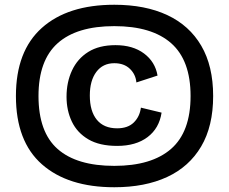

<svg xmlns="http://www.w3.org/2000/svg" viewBox="-20 -700 963 808"><path d="M461 88Q266 88 156.5 -8.5Q47 -105 47 -296Q47 -485 156 -582.5Q265 -680 461 -680Q591 -680 684 -636.5Q777 -593 827 -507.5Q877 -422 877 -296Q877 -169 826.5 -83.5Q776 2 683 45Q590 88 461 88ZM461 -2Q618 -2 700 -73.5Q782 -145 782 -296Q782 -446 700.5 -518Q619 -590 461 -590Q303 -590 222.5 -518Q142 -446 142 -296Q142 -144 222.5 -73Q303 -2 461 -2ZM473 -86Q399 -86 352 -113.5Q305 -141 282.5 -188Q260 -235 260 -293Q260 -354 283 -403.5Q306 -453 351.5 -481.5Q397 -510 466 -510Q539 -510 586 -475Q633 -440 643 -382L554 -353Q551 -387 526.5 -410.5Q502 -434 461 -434Q413 -434 385.5 -397.5Q358 -361 358 -298Q358 -232 387.5 -196Q417 -160 473 -160Q518 -160 543 -184.5Q568 -209 573 -247L660 -226Q650 -160 601 -123Q552 -86 473 -86Z"/></svg>

Font: Bricolage Grotesque 10pt Medium
Style: Regular
Weight: 500
Designer: Mathieu Triay
Foundry: Atelier Triay
Version: Version 1.000; ttfautohint (v1.8.4.7-5d5b);gftools[0.9.32]